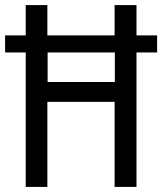

<svg xmlns="http://www.w3.org/2000/svg" viewBox="-21 -734 637 754"><path d="M80 0V-528H-1V-595H80V-714H165V-595H429V-714H515V-595H596V-528H515V0H429V-334H165V0ZM166 -412H430V-528H166Z"/></svg>

Font: Noto Sans Tamil Condensed
Style: Regular
Weight: 400
Width: 3
Designer: Jelle Bosma - Monotype Design Team
Foundry: Monotype Imaging Inc.
Version: Version 2.004; ttfautohint (v1.8.4.7-5d5b)